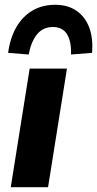

<svg xmlns="http://www.w3.org/2000/svg" viewBox="-20 -783 406 803"><path d="M25 0 104 -496H260L181 0ZM100 -555 14 -562Q22 -623 47.5 -668Q73 -713 114.5 -738Q156 -763 211 -763Q264 -763 300.5 -737.5Q337 -712 353.5 -667Q370 -622 365 -562L277 -555Q279 -609 260.5 -639.5Q242 -670 201 -670Q160 -670 135 -639.5Q110 -609 100 -555Z"/></svg>

Font: Nunito Sans 10pt ExtraBold
Style: Italic
Weight: 800
Italic angle: -9°
Designer: Vernon Adams
Foundry: Vernon Adams
Version: Version 3.101;gftools[0.9.27]